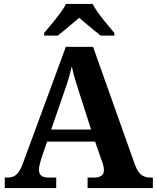

<svg xmlns="http://www.w3.org/2000/svg" viewBox="-20 -951 793 971"><path d="M4.1 0V-53H16.1Q34.4 -53 48.1 -58.7Q61.8 -64.4 73.6 -80.3Q85.3 -96.1 96.2 -125.8L312.9 -714H450.7L663.9 -114.1Q672.5 -92 683.2 -78.5Q694 -64.9 708.4 -59Q722.9 -53 741.3 -53H753.1V0H423V-53H455.9Q477.8 -53 491.6 -61.3Q505.5 -69.6 505.5 -91.2Q505.5 -99.5 503.9 -107.3Q502.3 -115.1 500.2 -122.5Q498.1 -129.9 495.7 -135.1L460.9 -234.9H218.2L188.9 -149.1Q186.5 -141.1 183.7 -130.8Q180.8 -120.4 178.9 -110.5Q177 -100.5 177 -92.2Q177 -73 188.6 -63Q200.2 -53 226.2 -53H264.3V0ZM239 -296H440.6L381.5 -480.2Q374.4 -503.3 367.2 -525.4Q360.1 -547.4 354 -569.8Q348 -592.2 343.1 -615Q338.1 -592.8 331.9 -571.4Q325.7 -550.1 319.2 -528.8Q312.6 -507.5 304.1 -484.6ZM203.1 -784Q219.1 -803 240.7 -829Q262.3 -855 282.6 -882Q303 -909 313 -931H448.6Q459.6 -909 479.4 -882Q499.2 -855 521.3 -829Q543.4 -803 558.4 -784V-771H489.3Q475.5 -782 455.4 -798.2Q435.3 -814.3 415.3 -831.1Q395.3 -847.9 380.3 -861Q365.3 -847.9 345.2 -831.1Q325.2 -814.3 305.9 -798.2Q286.6 -782 272.3 -771H203.1Z"/></svg>

Font: Noto Serif Ethiopic
Style: Regular
Weight: 400
Designer: Monotype Design Team
Foundry: Monotype Imaging Inc.
Version: Version 2.102